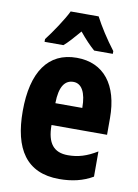

<svg xmlns="http://www.w3.org/2000/svg" viewBox="-87 -824 643 892"><g transform="rotate(10 234.5 -378.0)"><path d="M305 -766H173C156 -729 107 -656 78 -619V-606H167C186 -622 210 -649 239 -683C266 -650 291 -624 312 -606H400V-619C361 -670 328 -722 305 -766ZM239 -559C104 -559 34 -456 34 -272C34 -94 100 10 255 10C315 10 367 -2 413 -29V-148C364 -118 324 -106 276 -106C209 -106 177 -145 177 -231H439V-310C439 -466 367 -559 239 -559ZM243 -446C281 -446 304 -408 304 -334H177C178 -415 204 -446 243 -446Z"/></g></svg>

Font: Noto Sans Lao UI ExtCond ExtBd
Style: Regular
Weight: 800
Width: 2
Designer: Monotype Design Team
Foundry: Monotype Imaging Inc.
Version: Version 2.000